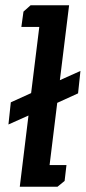

<svg xmlns="http://www.w3.org/2000/svg" viewBox="-20 -708 325 728"><path d="M21 -320 98 -355 129 -606H61L69 -664L96 -688H242L207 -404L285 -439L276 -354L197 -318L168 -82H232L225 -22L198 0H55L88 -270L12 -236Z"/></svg>

Font: Zilla Slab SemiBold
Style: Regular
Weight: 600
Designer: Typotheque.com
Foundry: Typotheque type foundry
Version: Version 1.0; 2017